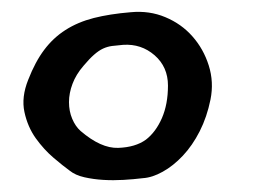

<svg xmlns="http://www.w3.org/2000/svg" viewBox="-20 -790 425 322"><path d="M199.2 -769.5Q230.5 -772.5 257.3 -761.2Q284.2 -750 302.7 -729Q321.3 -708 330.1 -680.2Q338.9 -652.3 333 -623Q327.1 -593.8 314.9 -569.8Q302.7 -545.9 286.6 -528.8Q270.5 -511.7 252.9 -502Q235.4 -492.2 219.7 -491.2Q204.1 -489.3 187 -488.3Q169.9 -487.3 153.3 -488.3Q136.7 -489.3 121.6 -492.7Q106.4 -496.1 96.7 -503.9Q85.9 -511.7 69.8 -525.4Q53.7 -539.1 40 -558.1Q26.4 -577.1 21 -602.1Q15.6 -627 27.3 -656.2Q39.1 -686.5 54.2 -706.5Q69.3 -726.6 89.8 -739.7Q110.4 -752.9 137.2 -759.8Q164.1 -766.6 199.2 -769.5ZM120.1 -679.7Q107.4 -665 101.6 -649.4Q95.7 -633.8 95.7 -618.7Q95.7 -603.5 101.1 -590.8Q106.4 -578.1 115.2 -570.3Q149.4 -541 178.2 -542Q207 -543 224.6 -555.7Q241.2 -568.4 251.5 -591.8Q261.7 -615.2 261.7 -646.5Q261.7 -677.7 239.3 -697.3Q216.8 -716.8 186.5 -714.8Q175.8 -713.9 168 -712.9Q160.2 -711.9 152.8 -708.5Q145.5 -705.1 137.7 -698.2Q129.9 -691.4 120.1 -679.7Z"/></svg>

Font: Irish Growler
Style: Regular
Weight: 400
Designer: Squid
Foundry: Font Diner, Inc DBA Sideshow
Version: Version 1.000